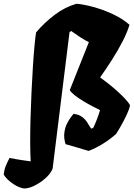

<svg xmlns="http://www.w3.org/2000/svg" viewBox="-79 -808 725 1041"><path d="M50.3 213.9Q23.4 208.5 0.5 194.3Q-22.5 180.2 -38.3 164.3Q-54.2 148.4 -59.1 137.2Q-55.2 108.9 -47.1 90.1Q-39.1 71.3 -27.3 48.3Q-14.6 50.8 7.6 54.9Q29.8 59.1 87.4 66.9Q85 27.3 84.7 -33Q84.5 -93.3 86.4 -164.3Q88.4 -235.4 91.8 -308.3Q95.2 -381.3 99.4 -446.8Q103.5 -512.2 108.2 -561Q112.8 -609.9 116.7 -632.3Q160.6 -684.6 217 -727.3Q273.4 -770 335.9 -787.6Q373.5 -784.7 426 -770.5Q478.5 -756.3 531.5 -731.9Q584.5 -707.5 623 -673.8Q611.8 -634.3 586.4 -585Q561 -535.6 528.6 -484.6Q496.1 -433.6 463.9 -388.2Q481.4 -376 505.6 -356.9Q529.8 -337.9 554.2 -316.2Q578.6 -294.4 598.1 -273.7Q617.7 -252.9 626 -237.3Q622.6 -217.3 608.4 -186.8Q594.2 -156.2 577.6 -127Q561 -97.7 550.3 -81.5Q516.6 -51.8 477.8 -27.8Q439 -3.9 401.4 10.3Q371.1 1.5 336.7 -9Q302.2 -19.5 276.4 -26.4Q266.1 -59.6 269.8 -87.6Q273.4 -115.7 283.9 -137Q294.4 -158.2 305.2 -172.1Q315.9 -186 319.8 -190.9Q348.6 -187 365.2 -174.8Q381.8 -162.6 392.8 -145.8Q403.8 -128.9 415 -110.8L426.3 -114.3Q438 -138.2 447.8 -164.3Q457.5 -190.4 463.4 -210.9Q446.8 -219.2 422.6 -231.7Q398.4 -244.1 373.3 -259.3Q348.1 -274.4 327.9 -290Q307.6 -305.7 299.3 -319.3L402.8 -579.6Q383.3 -588.4 356.4 -606Q329.6 -623.5 306.6 -640.1L297.9 -633.3L206.5 104.5Q202.6 118.7 188 137.2Q176.3 152.3 153.3 170.2Q130.4 188 103 200.9Q75.7 213.9 50.3 213.9Z"/></svg>

Font: Fruktur
Style: Italic
Weight: 400
Italic angle: -8°
Designer: Viktoriya Grabowska, Eben Sorkin
Foundry: Viktoriya Grabowska
Version: Version 1.008; ttfautohint (v1.8.4.7-5d5b)